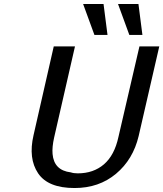

<svg xmlns="http://www.w3.org/2000/svg" viewBox="-20 -930 823 968"><path d="M399 -910H502L522 -754H456ZM575 -910H678L698 -754H632ZM149 -248 251 -696H358L253 -237Q242 -188 245 -154Q252 -71 337 -61Q351 -56 372 -56Q451 -56 504 -101.5Q557 -147 577 -239L683 -696H783L679 -244Q651 -126 565 -54Q479 18 356 18Q222 18 172 -56.5Q122 -131 149 -248Z"/></svg>

Font: Coval
Style: Italic
Weight: 400
Foundry: Context Ltd
Version: Version 001.000